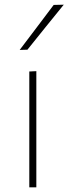

<svg xmlns="http://www.w3.org/2000/svg" viewBox="-20 -799 292 819"><path d="M105 0V-494L135 -495.5V0ZM64 -586Q100.5 -634 137 -682.5Q173.5 -731 209 -778L252 -779Q212.5 -730.5 174 -682.8Q135.5 -635 97 -587Z"/></svg>

Font: Heraclito Thin
Style: Regular
Weight: 100
Designer: Kostas Bartsokas (font) & Cristiano Sobral (main changes)
Foundry: Kostas Bartsokas (font) & Cristiano Sobral (main changes)
Version: Version 1.00;July 8, 2020;FontCreator 13.0.0.2655 64-bit